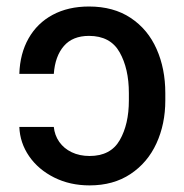

<svg xmlns="http://www.w3.org/2000/svg" viewBox="-20 -557 564 587"><path d="M253.9 -80.1Q318.4 -80.1 346.2 -128.7Q374 -177.2 374 -250V-272.5Q374 -347.2 345.7 -397.2Q317.4 -447.3 252 -447.3Q202.1 -447.3 175.3 -416.3Q148.4 -385.3 144.5 -331.1H39.1Q41 -393.1 67.4 -439.7Q93.8 -486.3 141.1 -511.7Q188.5 -537.1 252 -537.1Q327.1 -537.1 379.6 -502.2Q432.1 -467.3 458.7 -407.2Q485.4 -347.2 485.4 -272.5V-250Q485.4 -177.7 458.3 -118.7Q431.2 -59.6 378.9 -24.9Q326.7 9.8 253.9 9.8Q193.8 9.8 145.5 -14.4Q97.2 -38.6 69.1 -79.3Q41 -120.1 39.1 -168.9H144.5Q147 -143.6 161.1 -123.3Q175.3 -103 199.2 -91.6Q223.1 -80.1 253.9 -80.1Z"/></svg>

Font: Pretendard Medium
Style: Regular
Weight: 500
Designer: Base glyphs from Inter by Rasmus Andersson; Hangeul glyphs from Noto Sans CJK(Source Han Sans) by Jang Soo-young and Kan
Foundry: Kil Hyung-jin
Version: Version 1.309